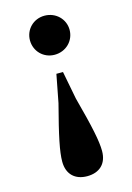

<svg xmlns="http://www.w3.org/2000/svg" viewBox="-119 -623 617 898"><g transform="rotate(-15 190.0 -174.5)"><path d="M189 -563C135 -563 94 -521 94 -469C94 -416 135 -374 189 -374C244 -374 286 -416 286 -469C286 -521 244 -563 189 -563ZM189 214C248 214 286 180 286 118C286 70 271 -2 231 -151L205 -286H173L147 -151C108 -2 93 70 93 118C93 180 131 214 189 214Z"/></g></svg>

Font: Noto Serif CJK SC Black
Style: Regular
Weight: 900
Designer: Ryoko NISHIZUKA 西塚涼子 (kana & ideographs); Frank Grießhammer (Latin, Greek & Cyrillic); Wenlong ZHANG 张文龙 (bopomofo); San
Foundry: Adobe
Version: Version 2.001;hotconv 1.1.0;makeotfexe 2.6.0